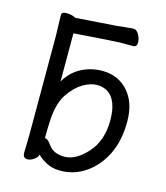

<svg xmlns="http://www.w3.org/2000/svg" viewBox="-112 -812 796 921"><g transform="rotate(15 286.5 -351.5)"><path d="M272 23Q231 23 199.5 5Q168 -13 158 -27V-25Q155 -12 138.5 -0.5Q122 11 107 11Q84 11 84 -15L86 -106V-593L83 -699Q83 -715 107 -715Q136 -715 153 -704L352 -718Q374 -720 400 -723Q426 -726 438 -726Q453 -726 464 -706Q475 -686 475 -668Q475 -645 456 -645H393Q367 -645 164 -630V-391Q194 -442 242 -467Q290 -492 346 -492Q424 -492 473.5 -437Q523 -382 523 -287Q523 -193 489.5 -124.5Q456 -56 399 -16.5Q342 23 272 23ZM443 -272Q443 -371 393 -405Q370 -420 338 -420Q306 -420 269.5 -398.5Q233 -377 202 -332Q171 -287 165 -209Q162 -167 162 -111Q159 -109 163 -109Q177 -109 194 -84Q219 -47 275 -47Q331 -47 387 -109Q443 -171 443 -272Z"/></g></svg>

Font: LXGW WenKai Lite
Style: Bold
Weight: 700
Designer: LXGW / Fontworks Inc.
Foundry: LXGW / Fontworks Inc.
Version: Version 1.330;April 28, 2024